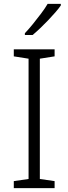

<svg xmlns="http://www.w3.org/2000/svg" viewBox="-20 -968 351 988"><path d="M261 0H51V-36L127 -47V-666L51 -678V-714H261V-678L185 -666V-47L261 -36ZM293 -940Q282 -924 265 -904.5Q248 -885 228 -864Q208 -843 187.5 -823.5Q167 -804 148 -788H108V-797Q127 -817 149 -844Q171 -871 192 -899Q213 -927 225 -948H293Z"/></svg>

Font: Noto Sans Hebrew Light
Style: Regular
Weight: 300
Designer: Monotype Design Team
Foundry: Monotype Imaging Inc.
Version: Version 2.003